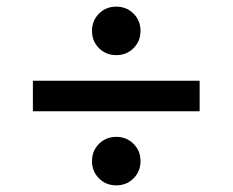

<svg xmlns="http://www.w3.org/2000/svg" viewBox="-20 -642 700 578"><path d="M79 -399H581V-307H79ZM330 -230Q361 -230 382 -209Q403 -188 403 -157Q403 -126 382 -105Q361 -84 330 -84Q299 -84 278 -105Q257 -126 257 -157Q257 -188 278 -209Q299 -230 330 -230ZM330 -622Q361 -622 382 -601Q403 -580 403 -549Q403 -518 382 -497Q361 -476 330 -476Q299 -476 278 -497Q257 -518 257 -549Q257 -580 278 -601Q299 -622 330 -622Z"/></svg>

Font: Application Medium
Style: Regular
Weight: 500
Designer: Wei Huang
Foundry: Wei Huang
Version: Version 0.012